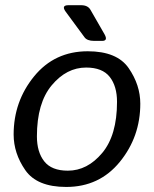

<svg xmlns="http://www.w3.org/2000/svg" viewBox="-20 -721 601 749"><path d="M236.3 -675.3Q217.8 -700.7 247.1 -700.7H296.4Q322.8 -700.7 333 -682.6L387.7 -587.4Q402.3 -561.5 378.4 -561.5H347.2Q319.8 -561.5 309.6 -575.7ZM33.2 -196.3Q33.2 -325.2 113 -423.1Q192.9 -521 322.3 -521Q436.5 -521 481.9 -455.3Q527.3 -389.6 527.3 -316.4Q527.3 -187.5 447.5 -89.6Q367.7 8.3 238.3 8.3Q124 8.3 78.6 -57.4Q33.2 -123 33.2 -196.3ZM124 -189Q124 -127.9 152.6 -91.6Q181.2 -55.2 244.6 -55.2Q320.8 -55.2 378.7 -124.3Q436.5 -193.4 436.5 -323.7Q436.5 -384.8 408 -421.1Q379.4 -457.5 315.9 -457.5Q239.7 -457.5 181.9 -388.4Q124 -319.3 124 -189Z"/></svg>

Font: Istok
Style: Italic
Weight: 500
Italic angle: -13°
Designer: Andrey V. Panov
Foundry: Andrey V. Panov
Version: Version 1.0.3